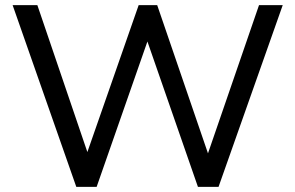

<svg xmlns="http://www.w3.org/2000/svg" viewBox="-20 -725 1144 745"><path d="M276 0 29 -705H125L319 -135L518 -705H590L787 -130L985 -705H1077L828 0H748L552 -564L355 0Z"/></svg>

Font: Nunito Sans Medium
Style: Regular
Weight: 500
Designer: Vernon Adams
Foundry: Vernon Adams
Version: Version 3.101; ttfautohint (v1.8.4.7-5d5b);gftools[0.9.27]